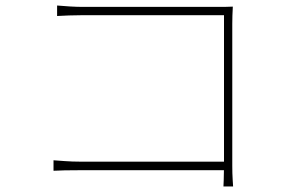

<svg xmlns="http://www.w3.org/2000/svg" viewBox="-20 -681 1040 696"><path d="M187 -661Q209 -659 234.5 -657.5Q260 -656 282 -656H763Q778 -656 792.5 -656Q807 -656 824 -657Q823 -641 822.5 -624.5Q822 -608 822 -595V-80Q822 -52 823.5 -28.5Q825 -5 825 -5H790Q790 -5 791 -28.5Q792 -52 792 -78V-626H283Q259 -626 230 -625Q201 -624 187 -623ZM174 -100Q187 -99 215 -97Q243 -95 271 -95H803V-64H272Q240 -64 215 -63.5Q190 -63 174 -62Z"/></svg>

Font: Noto Sans JP
Style: Regular
Weight: 100
Designer: Ryoko NISHIZUKA 西塚涼子 (kana, bopomofo & ideographs); Paul D. Hunt (Latin, Greek & Cyrillic); Sandoll Communications 산돌커뮤니
Foundry: Adobe
Version: Version 2.004;hotconv 1.0.118;makeotfexe 2.5.65603